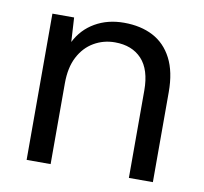

<svg xmlns="http://www.w3.org/2000/svg" viewBox="-64 -593 704 662"><g transform="rotate(10 287.5 -262.0)"><path d="M70 0V-512H146L151 -427Q174 -473 218 -498.5Q262 -524 319 -524Q378 -524 421 -501.5Q464 -479 488 -432.5Q512 -386 512 -315V0H428V-306Q428 -379 394 -415.5Q360 -452 300 -452Q260 -452 226.5 -432.5Q193 -413 173.5 -375.5Q154 -338 154 -283V0Z"/></g></svg>

Font: DM Sans 12pt
Style: Regular
Weight: 400
Version: Version 4.004;gftools[0.9.30]